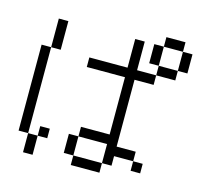

<svg xmlns="http://www.w3.org/2000/svg" viewBox="-129 -1013 1258 1214"><g transform="rotate(15 500.0 -406.0)"><path d="M875 0V-62.5H812.5V0ZM250 -62.5V-125H187.5V-62.5H125Q125 -62.5 125 62.5H187.5Q187.5 62.5 187.5 -62.5ZM437.5 0V62.5H625V0ZM437.5 0Q437.5 0 437.5 -125H375Q375 -125 375 0ZM625 0H687.5V-62.5H812.5V-125H687.5V-562.5H812.5V-625H687.5V-812.5H625V-625H375V-562.5H625Q625 -562.5 625 -187.5H437.5V-125H625Q625 -125 625 0ZM125 -62.5V-625H62.5V-62.5ZM125 -625H187.5V-812.5H125ZM812.5 -625H937.5V-687.5H812.5ZM812.5 -687.5Q812.5 -687.5 812.5 -812.5H750Q750 -812.5 750 -687.5ZM937.5 -687.5H1000Q1000 -687.5 1000 -812.5H937.5Q937.5 -812.5 937.5 -687.5ZM812.5 -812.5H937.5V-875H812.5Z"/></g></svg>

Font: CalcUnifontExMono
Style: Regular
Weight: 500
Version: Version 15.0.06